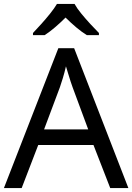

<svg xmlns="http://www.w3.org/2000/svg" viewBox="-20 -964 679 984"><path d="M545 0 459 -221H176L91 0H0L279 -717H360L638 0ZM352 -517Q349 -525 342 -546Q335 -567 328.5 -589.5Q322 -612 318 -624Q311 -593 302 -563.5Q293 -534 287 -517L206 -301H432ZM362 -944Q374 -922 396.5 -894.5Q419 -867 443.5 -840.5Q468 -814 487 -795V-784H425Q399 -800 371 -823.5Q343 -847 316 -874Q289 -847 262 -824Q235 -801 209 -784H149V-795Q168 -815 191.5 -841Q215 -867 237 -894.5Q259 -922 272 -944Z"/></svg>

Font: Noto Sans Old Italic
Style: Regular
Weight: 400
Designer: Monotype Design Team
Foundry: Monotype Imaging Inc.
Version: Version 2.003; ttfautohint (v1.8.4.7-5d5b)